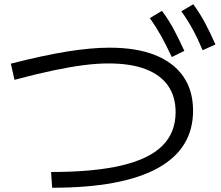

<svg xmlns="http://www.w3.org/2000/svg" viewBox="-20 -872 1040 902"><path d="M220 -64Q421 -64 550.5 -94.5Q680 -125 742.5 -187Q805 -249 805 -345Q805 -419 769 -470Q733 -521 663 -547.5Q593 -574 490 -574Q436 -574 373.5 -566Q311 -558 232 -541.5Q153 -525 48 -497L31 -573Q188 -613 298.5 -630.5Q409 -648 495 -648Q621 -648 708 -613.5Q795 -579 841 -513Q887 -447 887 -352Q887 -173 720 -81.5Q553 10 225 10ZM787 -604Q761 -660 737 -703Q713 -746 684 -787L741 -821Q773 -778 797.5 -732Q822 -686 846 -633ZM932 -636Q908 -693 884 -736.5Q860 -780 832 -819L888 -852Q920 -808 944.5 -762Q969 -716 992 -663Z"/></svg>

Font: M PLUS 1
Style: Regular
Weight: 400
Designer: Coji Morishita
Foundry: UNDERFOREST DESIGN
Version: Version 1.001